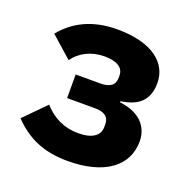

<svg xmlns="http://www.w3.org/2000/svg" viewBox="-104 -637 738 749"><g transform="rotate(20 265.5 -262.5)"><path d="M252 12C402 12 491 -51 491 -156C491 -222 443 -265 367 -273V-278C443 -288 478 -326 478 -393C478 -477 405 -537 260 -537C160 -537 86 -501 34 -437L122 -359C148 -397 195 -421 249 -421C302 -421 329 -402 329 -371V-361C329 -330 308 -316 270 -316H167V-218H283C321 -218 342 -204 342 -173V-162C342 -126 313 -104 253 -104C197 -104 148 -127 110 -170L23 -82C81 -22 149 12 252 12Z"/></g></svg>

Font: Braiins Sans
Style: Bold
Weight: 700
Designer: Mike Abbink, Paul van der Laan, Pieter van Rosmalen, Jiri Chlebus, Lubos Buracinsky
Foundry: Bold Monday, Sudetype
Version: Version 1.000;hotconv 1.0.109;makeotfexe 2.5.65596